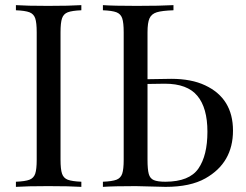

<svg xmlns="http://www.w3.org/2000/svg" viewBox="-20 -728 959 748"><path d="M215.8 -602.1V-106Q215.8 -68.4 221.7 -51.3Q227.5 -34.2 244.1 -27.8Q260.7 -21.5 296.9 -20V0Q251 -2.9 167.5 -2.9Q84 -2.9 42 0V-20Q78.1 -21.5 94.7 -27.8Q111.3 -34.2 117.2 -51.3Q123 -68.4 123 -106V-602.1Q123 -639.6 117.2 -656.7Q111.3 -673.8 94.7 -680.2Q78.1 -686.5 42 -688V-708Q83 -705.1 167 -705.1Q251 -705.1 296.9 -708V-688Q260.7 -686.5 244.1 -680.2Q227.5 -673.8 221.7 -656.7Q215.8 -639.6 215.8 -602.1ZM625 -20Q717.8 -20.5 752.9 -71.3Q788.1 -122.1 788.1 -214.8Q788.1 -307.6 749 -354.5Q710 -401.9 622.1 -401.9Q599.1 -401.9 554.7 -400.9V-106Q554.7 -67.9 559.6 -50.3Q564.5 -32.7 579.1 -26.4Q593.8 -20 625 -20ZM461.9 -106V-602.1Q461.9 -639.6 456.1 -656.7Q450.2 -673.8 433.6 -680.2Q417 -686.5 380.9 -688V-708Q421.9 -705.1 512.7 -705.1Q603.5 -705.1 655.8 -708V-688Q611.3 -686.5 590.8 -680.2Q570.3 -673.8 562.5 -656.7Q554.7 -639.6 554.7 -602.1V-419.4L647 -420.9Q725.6 -420.9 779.3 -395.5Q887.7 -344.7 887.7 -219.2Q887.7 -93.8 780.3 -33.2Q721.7 0 625 0L508.8 -2.9Q422.9 -2.9 380.9 0V-20Q417 -21.5 433.6 -27.8Q450.2 -34.2 456.1 -51.3Q461.9 -68.4 461.9 -106Z"/></svg>

Font: PlayfairDisplay-Regular
Style: Regular
Weight: 400
Designer: Claus Eggers Sørensen
Foundry: Claus Eggers Sørensen
Version: Version 1.002;PS 001.002;hotconv 1.0.70;makeotf.lib2.5.58329